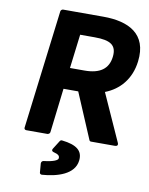

<svg xmlns="http://www.w3.org/2000/svg" viewBox="-97 -736 808 1040"><g transform="rotate(10 307.5 -215.5)"><path d="M241 85C233 98 244 102 247 103C275 110 283 118 281 132C280 142 257 154 203 160C194 161 190 169 190 175L194 225C194 230 199 235 206 235C291 229 383 201 392 125C399 69 362 42 283 33C278 32 273 34 270 39ZM279 -548H359C446 -548 482 -526 474 -460C466 -394 421 -361 336 -361H256ZM465 -266C543 -296 601 -361 613 -460C632 -615 524 -666 386 -666H165C160 -666 152 -662 151 -654L70 0C69 5 73 12 81 12H197C202 12 211 8 212 0L241 -244H322L428 6C430 10 433 12 438 12H568C591 12 582 -6 582 -6Z"/></g></svg>

Font: Falling Sky
Style: BdObl
Weight: 700
Designer: Paul D. Hunt
Foundry: Adobe Systems Incorporated
Version: Version 1.02